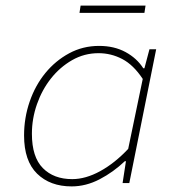

<svg xmlns="http://www.w3.org/2000/svg" viewBox="-20 -654 640 686"><path d="M236 12Q159 12 112.5 -33.5Q66 -79 66 -170Q66 -233 86 -291Q106 -349 142 -393Q178 -437 227 -463.5Q276 -490 334 -490Q388 -490 428.5 -468Q469 -446 492 -410H496L514 -478H538L442 0H418L430 -78H426Q385 -39 336 -13.5Q287 12 236 12ZM238 -14Q286 -14 338 -42.5Q390 -71 438 -122L490 -372Q457 -422 417 -443Q377 -464 332 -464Q281 -464 237.5 -439Q194 -414 162 -373.5Q130 -333 112 -281.5Q94 -230 94 -176Q94 -93 133 -53.5Q172 -14 238 -14ZM264 -608 268 -634H500L496 -608Z"/></svg>

Font: Source Code Pro ExtraLight
Style: Italic
Weight: 200
Italic angle: -11°
Monospace: yes
Designer: Paul D. Hunt, Teo Tuominen
Foundry: Adobe Systems Incorporated
Version: Version 1.050;PS 1.000;hotconv 16.6.51;makeotf.lib2.5.65220